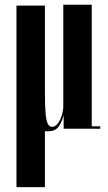

<svg xmlns="http://www.w3.org/2000/svg" viewBox="-20 -543 455 810"><path d="M182 11Q175.5 11 169.5 10.5V246.5H49.5V-519.5H169.5V-153.5Q169.5 -70 175.8 -39Q182 -8 200 -8Q213.5 -8 224.2 -22.5Q235 -37 241 -57.5Q247 -78 247 -94.5V-523H367V-10H403V0H248.5V-57Q243 -33.5 229 -11.2Q215 11 182 11Z"/></svg>

Font: Imbue 100pt
Style: Bold
Weight: 700
Designer: Tyler Finck
Foundry: Etcetera Type Company
Version: Version 1.102; ttfautohint (v1.8.3)